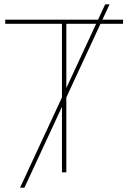

<svg xmlns="http://www.w3.org/2000/svg" viewBox="-20 -790 588 880"><path d="M264 -681H4V-700H544V-681H284V0H264ZM462 -770H482L92 70H72Z"/></svg>

Font: iiserrat Thin
Style: Regular
Weight: 100
Designer: Akira Ohta
Foundry: Akira Ohta
Version: Version 1.200;Glyphs 3.3.1 (3343)